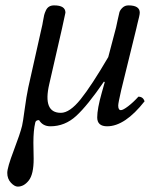

<svg xmlns="http://www.w3.org/2000/svg" viewBox="-20 -459 557 713"><path d="M135 -357Q137 -364 139.5 -379.5Q142 -395 144 -403Q146 -411 150.5 -420.5Q155 -430 162.5 -434.5Q170 -439 181 -439Q223 -439 223 -412Q223 -410 210 -352L163 -147Q138 -40 206 -40Q239 -40 279.5 -90.5Q320 -141 382 -247L411 -357Q413 -365 417 -385Q421 -405 423.5 -413.5Q426 -422 435 -430.5Q444 -439 457 -439Q499 -439 499 -412Q499 -407 496.5 -396Q494 -385 490.5 -371.5Q487 -358 486 -352L430 -124Q419 -76 419 -67Q419 -50 429 -50Q437 -50 456 -64.5Q475 -79 494 -100Q511 -100 517 -83Q444 10 378 10Q341 10 341 -23Q341 -55 358 -115L369 -154L366 -156Q305 -67 263 -28.5Q221 10 167 10Q139 10 125 -13Q113 -13 111 -4Q104 25 104 71Q104 82 104.5 102Q105 122 105 131Q105 188 87 211Q69 234 46 234Q34 234 20.5 219.5Q7 205 7 183Q7 163 31 100Q55 37 62 8Q65 -4 71.5 -52.5Q78 -101 85 -134Z"/></svg>

Font: Linux Libertine O
Style: Italic
Weight: 400
Italic angle: -12°
Designer: Philipp H. Poll
Foundry: Philipp H. Poll
Version: Version 5.1.6